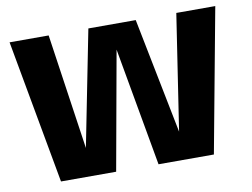

<svg xmlns="http://www.w3.org/2000/svg" viewBox="-74 -781 1166 888"><g transform="rotate(-10 509.0 -337.5)"><path d="M144 0H403L506 -572.5H500L602 0H862L987.5 -675H804.5L717.5 -103.5H727.5L614 -675H391.5L278.5 -103.5H288.5L205 -675H21.5Z"/></g></svg>

Font: Anybody UltraCondensed Thin
Style: Bold
Weight: 700
Version: Version 1.111